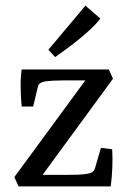

<svg xmlns="http://www.w3.org/2000/svg" viewBox="-20 -663 463 683"><path d="M293 -390 300 -377H203Q186 -377 168.5 -376Q151 -375 138 -373Q126 -370 121 -365.5Q116 -361 114 -351L98 -284H57Q54 -317 53.5 -351.5Q53 -386 57 -416H367L382 -383L122 -28L115 -41H216Q237 -41 256 -41.5Q275 -42 292 -45Q302 -47 308.5 -51Q315 -55 318 -65L339 -137L379 -132Q381 -100 379.5 -66Q378 -32 374 0H46L31 -33ZM152 -486 284 -643 337 -597Q322 -577 295 -552.5Q268 -528 236.5 -504Q205 -480 176 -460Z"/></svg>

Font: Rasa
Style: Regular
Weight: 400
Designer: Anna Giedrys (Yrsa+Rasa design), David Brezina (Yrsa art-direction, Rasa art-direction, design)
Foundry: Rosetta Type Foundry
Version: Version 2.004